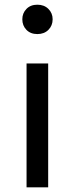

<svg xmlns="http://www.w3.org/2000/svg" viewBox="-20 -797 319 817"><path d="M204 -715Q204 -688 186 -670Q168 -652 139 -652Q110 -652 92.5 -670Q75 -688 75 -715Q75 -741 92.5 -759Q110 -777 139 -777Q168 -777 186 -759Q204 -741 204 -715ZM93 0V-527H185V0Z"/></svg>

Font: Feura Sans
Style: Regular
Weight: 400
Designer: Carrois Corporate & Edenspiekermann
Foundry: Carrois Corporate GbR & Edenspiekermann AG
Version: Version 1.001